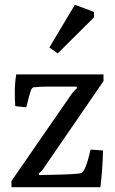

<svg xmlns="http://www.w3.org/2000/svg" viewBox="-20 -785 483 805"><path d="M28 0V-26L281 -392Q297 -412 303 -415L301 -422H187Q148 -422 121 -419Q114 -418 109 -404.5Q104 -391 90 -335L44 -340Q42 -372 42 -394Q42 -436 48 -473H414V-445L164 -81Q151 -62 142 -58L144 -51L193 -52Q300 -54 320 -59Q338 -63 360 -158L412 -154Q410 -74 401 0ZM374 -735V-712L222 -561L187 -586L294 -765Z"/></svg>

Font: Poly
Style: Regular
Weight: 400
Designer: Jos Nicols Silva Schwarzenberg
Foundry: Jose Nicolas Silva Schwarzenberg
Version: Version 1.001